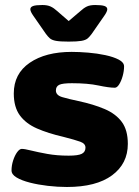

<svg xmlns="http://www.w3.org/2000/svg" viewBox="-20 -738 556 766"><path d="M247 8Q210 8 171 3.5Q132 -1 99 -9.5Q66 -18 46 -30Q26 -42 26 -58Q26 -78 32.5 -98Q39 -118 48.5 -131Q58 -144 67 -144Q78 -144 104 -137.5Q130 -131 168.5 -124Q207 -117 254 -117Q292 -117 306.5 -124.5Q321 -132 321 -149Q321 -165 300.5 -172.5Q280 -180 233 -192Q172 -206 127.5 -225.5Q83 -245 59 -278Q35 -311 35 -365Q35 -444 98.5 -487.5Q162 -531 266 -531Q296 -531 332 -528Q368 -525 400.5 -518Q433 -511 454 -500Q475 -489 475 -473Q475 -455 469.5 -435Q464 -415 455.5 -401.5Q447 -388 438 -388Q415 -388 372.5 -397Q330 -406 267 -406Q229 -406 216 -399.5Q203 -393 203 -377Q203 -358 228.5 -350.5Q254 -343 292 -335Q353 -322 397.5 -303Q442 -284 466 -251.5Q490 -219 490 -164Q490 -85 427 -38.5Q364 8 247 8ZM360 -718Q386 -718 397 -714Q408 -710 408 -701Q408 -692 396 -675L346 -603Q338 -592 330 -585Q322 -578 305 -575Q288 -572 254 -572Q220 -572 203.5 -575Q187 -578 179 -585Q171 -592 163 -603L113 -675Q101 -692 101 -701Q101 -710 112 -714Q123 -718 149 -718Q169 -718 182 -712Q195 -706 208 -694L254 -654L301 -694Q314 -706 326.5 -712Q339 -718 360 -718Z"/></svg>

Font: Asap Expanded ExtraBold
Style: Regular
Weight: 800
Width: 7
Designer: Pablo Cosgaya
Foundry: Omnibus-Type
Version: Version 3.001; ttfautohint (v1.8.4.7-5d5b)